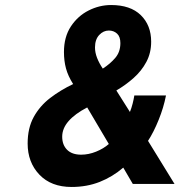

<svg xmlns="http://www.w3.org/2000/svg" viewBox="-20 -732 740 764"><path d="M265 12Q183.5 12 136.8 -37Q90 -86 90 -161Q90 -222.5 114.2 -266.5Q138.5 -310.5 179.5 -342Q220.5 -373.5 271 -397.5Q250.5 -430 242.5 -460Q234.5 -490 234.5 -525Q234.5 -585 262 -626.8Q289.5 -668.5 332.5 -690.2Q375.5 -712 422 -712Q499 -712 540.2 -671.8Q581.5 -631.5 581.5 -566Q581.5 -521.5 562.5 -485.8Q543.5 -450 511.8 -421.8Q480 -393.5 443 -372L497 -286.5Q503 -301 507.8 -319.8Q512.5 -338.5 514.5 -352H640.5Q631 -303.5 611.2 -254.8Q591.5 -206 569 -171.5L674.5 0H508.5L470.5 -65Q428 -28.5 376.8 -8.2Q325.5 12 265 12ZM303 -116.5Q332.5 -116.5 362.2 -128.5Q392 -140.5 413 -159L327 -304.5Q278 -279 252.8 -250Q227.5 -221 227.5 -188Q227.5 -155.5 247 -136Q266.5 -116.5 303 -116.5ZM389 -459Q418.5 -478 438.8 -501.8Q459 -525.5 459 -560.5Q459 -586 445.8 -598.2Q432.5 -610.5 413 -610.5Q391.5 -610.5 374.8 -592.8Q358 -575 358 -543Q358 -523 366.2 -501.8Q374.5 -480.5 389 -459Z"/></svg>

Font: Overpass ExtraBold
Style: Italic
Weight: 800
Italic angle: -10°
Designer: Delve Withrington, Dave Bailey, Thomas Jockin
Foundry: Delve Fonts LLC
Version: Version 4.000